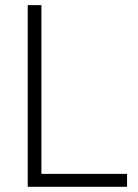

<svg xmlns="http://www.w3.org/2000/svg" viewBox="-20 -720 533 740"><path d="M139.6 -49.8Q222.7 -49.8 469.7 -49.8Q469.7 -37.1 469.7 0Q374 0 86.9 0Q86.9 -174.8 86.9 -700.2Q100.6 -700.2 139.6 -700.2Q139.6 -537.1 139.6 -49.8Z"/></svg>

Font: LeFont
Style: ExtraLight
Weight: 200
Designer: Leryon MEDIA
Version: Version 1.0